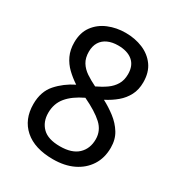

<svg xmlns="http://www.w3.org/2000/svg" viewBox="-174 -841 899 967"><g transform="rotate(30 275.5 -357.5)"><path d="M276 10Q169 10 110.5 -41.5Q52 -93 52 -182Q52 -255 92.5 -300.5Q133 -346 190 -374Q158 -395 132 -420Q106 -445 90.5 -478Q75 -511 75 -554Q75 -611 103 -649Q131 -687 177 -706Q223 -725 276 -725Q331 -725 376.5 -706Q422 -687 449.5 -649Q477 -611 477 -553Q477 -510 460 -477.5Q443 -445 414.5 -421Q386 -397 349 -378Q387 -358 421.5 -331.5Q456 -305 478 -269.5Q500 -234 500 -186Q500 -126 471.5 -82Q443 -38 393 -14Q343 10 276 10ZM274 -64Q343 -64 378 -97Q413 -130 413 -185Q413 -235 375 -270Q337 -305 263 -340Q202 -311 170.5 -273Q139 -235 139 -181Q139 -129 171.5 -96.5Q204 -64 274 -64ZM277 -414Q309 -429 334.5 -447Q360 -465 375 -490Q390 -515 390 -550Q390 -600 359.5 -625.5Q329 -651 275 -651Q241 -651 215.5 -639.5Q190 -628 176 -605.5Q162 -583 162 -550Q162 -514 177 -489.5Q192 -465 218 -447.5Q244 -430 277 -414Z"/></g></svg>

Font: hexltelugu05
Style: Book
Weight: 400
Designer: Jelle Bosma - Monotype Design Team
Foundry: Monotype Imaging Inc.
Version: Version 2.003